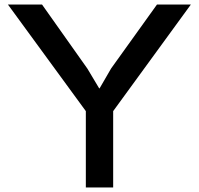

<svg xmlns="http://www.w3.org/2000/svg" viewBox="-20 -830 880 850"><path d="M825 -810 481 -338V0H360V-338L15 -810H166L367 -526L419 -439H421L472 -527L675 -810Z"/></svg>

Font: Sinkin Sans 500 Medium
Style: 500 Medium
Weight: 500
Designer: Keith Bates
Foundry: K-Type
Version: Sinkin Sans (version 1.0)  by Keith Bates   •   © 2014   www